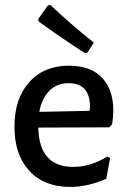

<svg xmlns="http://www.w3.org/2000/svg" viewBox="-20 -728 505 757"><path d="M179 -708Q257 -634 350 -560L324 -520L314 -519Q212 -585 133 -643L131 -653L169 -707ZM257 9Q154 9 95.5 -54.5Q37 -118 37 -228Q37 -339 95 -404Q153 -469 252 -469Q349 -469 394 -407.5Q439 -346 422 -238L411 -226L131 -225Q134 -70 269 -70Q336 -70 404 -111L414 -105L399 -23Q326 9 257 9ZM251 -400Q205 -400 175 -370.5Q145 -341 135 -287L333 -291L335 -305Q335 -400 251 -400Z"/></svg>

Font: Alegreya Sans Medium
Style: Regular
Weight: 500
Designer: Juan Pablo del Peral
Foundry: Huerta Tipografica
Version: Version 2.007